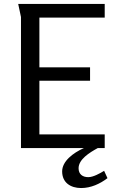

<svg xmlns="http://www.w3.org/2000/svg" viewBox="-20 -748 589 970"><path d="M523 152 506 115C485 128 451 147 426 147C397 147 377 132 377 102C377 57 432 23 474 0H509V-69H179V-340H435V-408H179V-659H509V-728H72L86 -662V0H404C348 25 294 67 294 118C294 175 337 202 390 202C439 202 485 181 523 152Z"/></svg>

Font: Rosario
Style: Regular
Weight: 400
Designer: Hector Gatti
Foundry: Omnibus Type
Version: Version 1.100